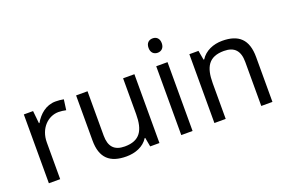

<svg xmlns="http://www.w3.org/2000/svg" viewBox="-96 -1066 2099 1405"><g transform="rotate(-20 953.5 -363.5)"><path d="M335 -546C260 -546 205 -497 171 -438H167L157 -536H85V0H173V-286C173 -394 246 -466 329 -466C347 -466 370 -463 387 -459L398 -540C380 -544 355 -546 335 -546Z M946 -536H858V-257C858 -132 819 -63 700 -63C619 -63 581 -105 581 -191V-536H492V-185C492 -49 558 10 687 10C756 10 822 -15 857 -71H861L874 0H946Z M1161 -737C1132 -737 1109 -720 1109 -681C1109 -643 1132 -625 1161 -625C1188 -625 1212 -643 1212 -681C1212 -720 1188 -737 1161 -737ZM1204 -536H1116V0H1204Z M1632 -546C1564 -546 1498 -519 1463 -463H1458L1445 -536H1374V0H1462V-278C1462 -403 1500 -472 1619 -472C1701 -472 1739 -429 1739 -343V0H1826V-349C1826 -487 1760 -546 1632 -546Z"/></g></svg>

Font: Noto Sans Miao
Style: Regular
Weight: 400
Designer: Monotype Design Team
Foundry: Monotype Imaging Inc.
Version: Version 2.003